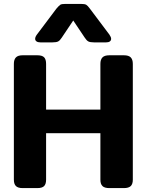

<svg xmlns="http://www.w3.org/2000/svg" viewBox="-20 -963 751 983"><path d="M160 -764Q160 -774 169 -786L269 -919Q282 -934 288.5 -938.5Q295 -943 315 -943H394Q414 -943 421.5 -938.5Q429 -934 440 -919L540 -786Q549 -773 549 -764Q549 -756 542.5 -751Q536 -746 523 -746H462Q441 -746 432 -751Q423 -756 414 -770L355 -858L296 -770Q287 -756 278 -751Q269 -746 248 -746H187Q174 -746 167 -751Q160 -756 160 -764ZM51 -43V-636Q51 -658 61.5 -669Q72 -680 96 -680H171Q196 -680 206 -669.5Q216 -659 216 -636V-402H494V-636Q494 -658 504.5 -669Q515 -680 540 -680H614Q639 -680 649.5 -669Q660 -658 660 -636V-43Q660 -21 649.5 -10.5Q639 0 614 0H540Q515 0 504.5 -10.5Q494 -21 494 -43V-281H216V-43Q216 -21 206 -10.5Q196 0 171 0H96Q72 0 61.5 -10.5Q51 -21 51 -43Z"/></svg>

Font: Mitr Medium
Style: Regular
Weight: 500
Designer: Thanarat Vachiruckul
Foundry: Cadson Demak
Version: Version 1.002